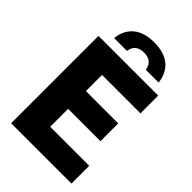

<svg xmlns="http://www.w3.org/2000/svg" viewBox="-276 -1050 1150 1150"><g transform="rotate(45 299.0 -474.5)"><path d="M54.5 0V-740H560.5V-589.5H235V-453H509V-302.5H235V-150.5H565.5V0ZM130 -797Q137.5 -868.5 185.2 -908.8Q233 -949 318.5 -949Q404 -949 451.8 -908.8Q499.5 -868.5 507 -797H398.5Q388.5 -862.5 318.5 -862.5Q248.5 -862.5 238.5 -797Z"/></g></svg>

Font: Encode Sans SmCnd XBd
Style: Regular
Weight: 800
Width: 4
Designer: Multiple Designers
Foundry: Impallari Type
Version: Version 3.002; ttfautohint (v1.8.3) -l 8 -r 50 -G 200 -x 14 